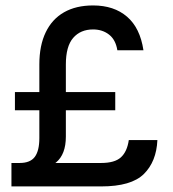

<svg xmlns="http://www.w3.org/2000/svg" viewBox="-20 -668 620 688"><path d="M50.5 -56.5V-84Q88.5 -84 104.8 -106Q121 -128 121 -173V-437Q121 -505 143.8 -552.2Q166.5 -599.5 209.5 -624Q252.5 -648.5 313.5 -648.5Q388.5 -648.5 435.2 -608.2Q482 -568 494 -488H400.5Q394.5 -525.5 370.8 -544Q347 -562.5 313.5 -562.5Q268.5 -562.5 242.2 -532.2Q216 -502 216 -437V-178.5Q216 -115 180.8 -85.8Q145.5 -56.5 50.5 -56.5ZM21 0V-84H342.5Q391 -84 413.2 -104.2Q435.5 -124.5 441.5 -166H544Q540.5 -89 495.5 -44.5Q450.5 0 342.5 0ZM33.5 -273V-338H393V-273Z"/></svg>

Font: Karla Medium
Style: Regular
Weight: 500
Designer: Jonathan Pinhorn
Version: Version 2.001